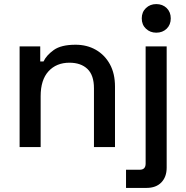

<svg xmlns="http://www.w3.org/2000/svg" viewBox="-20 -720 912 940"><path d="M76 0V-493H177V-419H193Q207 -449 243 -475Q279 -501 350 -501Q406 -501 449.5 -476Q493 -451 518 -405.5Q543 -360 543 -296V0H440V-288Q440 -352 408 -382.5Q376 -413 320 -413Q256 -413 217.5 -371Q179 -329 179 -249V0ZM597 200V111H664Q693 111 693 81V-493H796V101Q796 146 770 173Q744 200 697 200ZM745 -560Q715 -560 694.5 -579.5Q674 -599 674 -630Q674 -661 694.5 -680.5Q715 -700 745 -700Q776 -700 796 -680.5Q816 -661 816 -630Q816 -599 796 -579.5Q776 -560 745 -560Z"/></svg>

Font: Space Grotesk Medium
Style: Regular
Weight: 500
Designer: Florian Karsten
Foundry: Florian Karsten
Version: Version 2.000